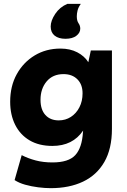

<svg xmlns="http://www.w3.org/2000/svg" viewBox="-20 -770 662 1000"><path d="M244 210Q214 210 178.5 205.5Q143 201 111 192Q79 183 56 168L93 38Q126 55 165.5 65.5Q205 76 253 76Q337 76 372 38Q407 0 412 -81L413 -90Q359 -10 253 -10Q183 -10 134 -39Q85 -68 59 -120Q33 -172 33 -240Q33 -322 67.5 -384Q102 -446 161 -481.5Q220 -517 295 -517Q345 -517 382.5 -497.5Q420 -478 440 -446L453 -507H563V-99Q563 5 523.5 73.5Q484 142 412.5 176Q341 210 244 210ZM311 -384Q255 -384 223 -346Q191 -308 191 -250Q191 -199 216.5 -171Q242 -143 286 -143Q321 -143 349 -161Q377 -179 393.5 -211Q410 -243 410 -284Q410 -330 383 -357Q356 -384 311 -384ZM401 -750Q388 -732 384 -715.5Q380 -699 380 -685Q380 -662 389 -649Q398 -636 398 -621Q398 -599 377.5 -583.5Q357 -568 321 -568Q285 -568 264.5 -584.5Q244 -601 244 -632Q244 -662 267.5 -697.5Q291 -733 331 -750Z"/></svg>

Font: Livvic
Style: Bold
Weight: 700
Designer: Jacques Le Bailly, Baron von Fonthausen
Version: Version 1.001; ttfautohint (v1.8.2)